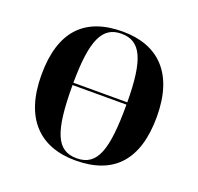

<svg xmlns="http://www.w3.org/2000/svg" viewBox="-103 -659 805 780"><g transform="rotate(20 299.5 -269.0)"><path d="M298 10C463 10 549 -82 549 -270C549 -457 455 -548 301 -548C136 -548 50 -457 50 -270C50 -82 144 10 298 10ZM416 -284H183C184 -469 217 -538 299 -538C383 -538 415 -469 416 -284ZM300 0C213 0 183 -72 183 -274H416C416 -78 389 0 300 0Z"/></g></svg>

Font: Noto Serif Display SemiBold
Style: Regular
Weight: 600
Designer: Monotype Design Team
Foundry: Monotype Imaging Inc.
Version: Version 2.009